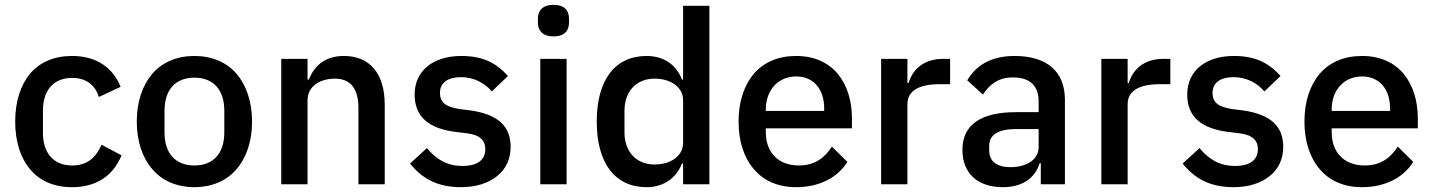

<svg xmlns="http://www.w3.org/2000/svg" viewBox="-20 -764 5941 796"><path d="M279 12C204 12 145 -14 105 -62C65 -109 43 -177 43 -260C43 -343 65 -411 105 -459C145 -506 204 -532 279 -532C383 -532 449 -481 480 -404L390 -362C375 -410 339 -441 279 -441C199 -441 158 -386 158 -306V-213C158 -133 199 -78 279 -78C343 -78 378 -112 401 -164L484 -120C449 -35 379 12 279 12Z M786 12C714 12 653 -14 612 -62C571 -109 547 -177 547 -260C547 -343 571 -411 612 -459C653 -506 714 -532 786 -532C858 -532 919 -506 960 -459C1001 -411 1025 -343 1025 -260C1025 -177 1001 -109 960 -62C919 -14 858 12 786 12ZM786 -78C861 -78 910 -124 910 -216V-304C910 -396 861 -442 786 -442C711 -442 662 -396 662 -304V-216C662 -124 711 -78 786 -78Z M1146 0V-520H1255V-434H1260C1283 -490 1326 -532 1406 -532C1513 -532 1575 -459 1575 -330V0H1466V-316C1466 -397 1433 -438 1368 -438C1340 -438 1311 -431 1290 -416C1269 -401 1255 -379 1255 -348V0Z M1891 12C1792 12 1729 -25 1680 -86L1750 -150C1789 -103 1834 -76 1897 -76C1961 -76 1992 -102 1992 -146C1992 -179 1973 -204 1918 -211L1870 -217C1763 -230 1699 -276 1699 -372C1699 -423 1719 -462 1753 -490C1787 -517 1835 -532 1892 -532C1985 -532 2039 -501 2086 -449L2019 -385C1992 -417 1948 -444 1892 -444C1832 -444 1804 -418 1804 -379C1804 -339 1828 -321 1884 -312L1932 -306C2047 -289 2097 -239 2097 -155C2097 -104 2077 -63 2041 -34C2005 -5 1954 12 1891 12Z M2275 -613C2230 -613 2210 -637 2210 -670V-687C2210 -720 2230 -744 2275 -744C2320 -744 2339 -720 2339 -687V-670C2339 -637 2320 -613 2275 -613ZM2220 -520H2329V0H2220Z M2812 -86H2807C2784 -25 2730 12 2661 12C2529 12 2454 -88 2454 -260C2454 -432 2529 -532 2661 -532C2730 -532 2784 -497 2807 -434H2812V-740H2921V0H2812ZM2694 -82C2761 -82 2812 -118 2812 -171V-349C2812 -402 2761 -438 2694 -438C2618 -438 2569 -385 2569 -305V-215C2569 -135 2618 -82 2694 -82Z M3281 12C3206 12 3147 -14 3106 -62C3065 -109 3042 -177 3042 -260C3042 -343 3065 -411 3106 -459C3147 -506 3206 -532 3281 -532C3357 -532 3415 -504 3454 -457C3493 -409 3512 -345 3512 -273V-232H3155V-215C3155 -135 3204 -78 3292 -78C3356 -78 3398 -108 3429 -156L3493 -93C3454 -29 3378 12 3281 12ZM3281 -447C3244 -447 3212 -433 3190 -409C3168 -385 3155 -351 3155 -311V-304H3397V-314C3397 -394 3353 -447 3281 -447Z M3633 0V-520H3742V-420H3747C3762 -473 3807 -520 3890 -520H3919V-415H3876C3789 -415 3742 -387 3742 -332V0Z M4186 -532C4085 -532 4025 -490 3990 -431L4055 -372C4082 -413 4118 -443 4179 -443C4252 -443 4286 -407 4286 -343V-299H4192C4047 -299 3970 -247 3970 -143C3970 -48 4030 12 4138 12C4214 12 4270 -22 4290 -87H4295V0H4395V-350C4395 -467 4321 -532 4186 -532ZM4286 -154C4286 -103 4237 -71 4169 -71C4114 -71 4081 -94 4081 -141V-159C4081 -206 4119 -229 4194 -229H4286V-154Z M4546 0V-520H4655V-420H4660C4675 -473 4720 -520 4803 -520H4832V-415H4789C4702 -415 4655 -387 4655 -332V0Z M5094 12C4995 12 4932 -25 4883 -86L4953 -150C4992 -103 5037 -76 5100 -76C5164 -76 5195 -102 5195 -146C5195 -179 5176 -204 5121 -211L5073 -217C4966 -230 4902 -276 4902 -372C4902 -423 4922 -462 4956 -490C4990 -517 5038 -532 5095 -532C5188 -532 5242 -501 5289 -449L5222 -385C5195 -417 5151 -444 5095 -444C5035 -444 5007 -418 5007 -379C5007 -339 5031 -321 5087 -312L5135 -306C5250 -289 5300 -239 5300 -155C5300 -104 5280 -63 5244 -34C5208 -5 5157 12 5094 12Z M5627 12C5552 12 5493 -14 5452 -62C5411 -109 5388 -177 5388 -260C5388 -343 5411 -411 5452 -459C5493 -506 5552 -532 5627 -532C5703 -532 5761 -504 5800 -457C5839 -409 5858 -345 5858 -273V-232H5501V-215C5501 -135 5550 -78 5638 -78C5702 -78 5744 -108 5775 -156L5839 -93C5800 -29 5724 12 5627 12ZM5627 -447C5590 -447 5558 -433 5536 -409C5514 -385 5501 -351 5501 -311V-304H5743V-314C5743 -394 5699 -447 5627 -447Z"/></svg>

Font: Plexus Sans Medium
Style: Regular
Weight: 500
Version: Version 2.001;PS 002.001;hotconv 1.0.70;makeotf.lib2.5.58329